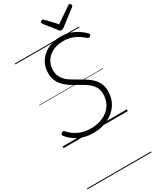

<svg xmlns="http://www.w3.org/2000/svg" viewBox="-405 -1357 1622 1957"><g transform="rotate(-30 406.5 -378.5)"><path d="M342 19Q286 19 239.5 6.5Q193 -6 157.5 -26.5Q122 -47 96.5 -70Q71 -93 56 -114Q50 -122 52 -129.5Q54 -137 63 -144Q74 -153 81 -152Q88 -151 95 -144Q119 -115 155 -90Q191 -65 238 -49.5Q285 -34 344 -34Q406 -34 457.5 -51.5Q509 -69 546.5 -100.5Q584 -132 604.5 -176.5Q625 -221 625 -275Q625 -315 612 -345Q599 -375 575 -399Q551 -423 518 -444Q485 -465 445 -487Q414 -503 384.5 -521.5Q355 -540 330 -561Q305 -582 286 -607.5Q267 -633 256 -665.5Q245 -698 245 -739Q245 -797 266.5 -844.5Q288 -892 328 -927Q368 -962 422 -981Q476 -1000 542 -1000Q596 -1000 644.5 -985Q693 -970 734 -943.5Q775 -917 805 -884Q814 -875 812.5 -867.5Q811 -860 802 -852Q794 -845 785.5 -845Q777 -845 770 -852Q739 -880 704.5 -901.5Q670 -923 629.5 -935Q589 -947 540 -947Q489 -947 445.5 -932.5Q402 -918 370 -890.5Q338 -863 320.5 -825Q303 -787 303 -740Q303 -701 315.5 -671.5Q328 -642 350.5 -618.5Q373 -595 405 -574.5Q437 -554 477 -532Q518 -509 555.5 -485Q593 -461 621.5 -432Q650 -403 666.5 -365Q683 -327 683 -277Q683 -212 658 -158Q633 -104 587 -64.5Q541 -25 479 -3Q417 19 342 19ZM781 -1242Q790 -1242 796.5 -1234.5Q803 -1227 803 -1220Q803 -1214 801 -1210.5Q799 -1207 794 -1203L614 -1064Q604 -1057 597 -1054Q590 -1051 582 -1051Q575 -1051 569.5 -1054.5Q564 -1058 558 -1065L446 -1206Q444 -1210 442.5 -1214Q441 -1218 441 -1222Q441 -1231 449.5 -1236.5Q458 -1242 465 -1242Q472 -1242 475.5 -1239Q479 -1236 484 -1231L592 -1116L760 -1231Q768 -1236 771.5 -1239Q775 -1242 781 -1242ZM0 475H755V485H0ZM0 -20H755V0H0ZM0 -505H755V-500H0ZM0 -995H755V-985H0Z"/></g></svg>

Font: Playwrite CZ Guides
Style: Regular
Weight: 400
Designer: Veronika Burian, José Scaglione
Foundry: TypeTogether
Version: Version 1.003